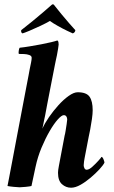

<svg xmlns="http://www.w3.org/2000/svg" viewBox="-20 -869 532 897"><path d="M227 -849Q230 -849 232.5 -846Q235 -843 238 -839Q249 -825 267 -803Q285 -781 303 -760.5Q321 -740 332 -728Q331 -717 320 -713Q315 -715 294 -725Q273 -735 250 -748Q227 -761 213 -771Q196 -761 168.5 -748Q141 -735 117 -725Q93 -715 85 -713Q77 -717 79 -728Q106 -749 133.5 -771.5Q161 -794 182.5 -812.5Q204 -831 213 -839Q223 -849 227 -849ZM241 -588Q241 -588 237 -568.5Q233 -549 227 -517.5Q221 -486 214 -451Q207 -416 201 -384Q195 -352 191 -330.5Q187 -309 186 -307Q184 -298 182 -287Q180 -276 178 -268Q189 -293 209 -322Q229 -351 253 -377.5Q277 -404 301 -421Q325 -438 343 -438Q384 -438 398.5 -417Q413 -396 413 -354Q413 -338 409.5 -313Q406 -288 401.5 -264.5Q397 -241 394 -228L375 -129Q374 -126 372.5 -113.5Q371 -101 371 -97Q371 -90 374.5 -83Q378 -76 385 -76Q396 -76 411.5 -90Q427 -104 440 -118.5Q453 -133 454 -136Q459 -136 463.5 -125Q468 -114 468 -109Q462 -97 444.5 -78Q427 -59 403.5 -39Q380 -19 356 -5.5Q332 8 312 8Q288 8 269.5 -8.5Q251 -25 251 -62Q251 -73 255 -93.5Q259 -114 260 -120L282 -236Q284 -242 286.5 -258Q289 -274 291.5 -290Q294 -306 294 -311Q294 -319 290 -325Q286 -331 278 -331Q268 -331 250 -311Q232 -291 212 -256.5Q192 -222 174 -179Q156 -136 146 -89L127 0Q120 2 100 4Q80 6 72 6Q64 6 44 4Q24 2 15 0Q16 -6 22.5 -38.5Q29 -71 38 -120Q47 -169 58 -226Q69 -283 79.5 -339Q90 -395 99 -441.5Q108 -488 113.5 -517Q119 -546 119 -547Q122 -561 125 -576Q128 -591 128 -599Q128 -608 117 -612Q106 -616 92.5 -616.5Q79 -617 70 -617Q69 -617 68 -617Q66 -620 67.5 -631.5Q69 -643 72 -646Q92 -648 119 -652.5Q146 -657 172.5 -662Q199 -667 219.5 -672Q240 -677 248 -680Q252 -678 253 -672Q254 -666 254 -661Q254 -657 251.5 -642Q249 -627 246 -611Q243 -595 241 -588Z"/></svg>

Font: Amiri
Style: Bold Italic
Weight: 700
Italic angle: 10°
Designer: Khaled Hosny
Version: Version 0.113